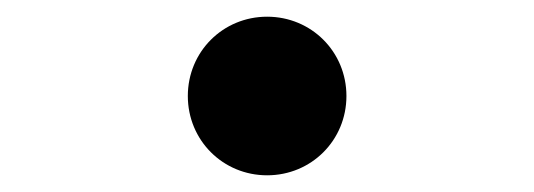

<svg xmlns="http://www.w3.org/2000/svg" viewBox="-20 -200 640 230"><path d="M205 -85C205 -32 247 10 300 10C353 10 395 -32 395 -85C395 -138 353 -180 300 -180C247 -180 205 -138 205 -85Z"/></svg>

Font: CommitMono
Style: Bold
Weight: 700
Monospace: yes
Designer: Eigil Nikolajsen
Foundry: Eigil Nikolajsen
Version: Version 1.143